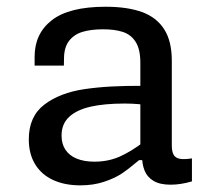

<svg xmlns="http://www.w3.org/2000/svg" viewBox="-20 -546 660 578"><path d="M497.2 -363.2V-108.5Q497.2 -89.5 502.7 -80Q508.2 -70.5 521.1 -68Q534 -65.5 557.8 -69.2V0Q524 10 493.8 10Q460.8 10 441.8 -1.7Q422.8 -13.3 415.2 -32.6Q407.5 -51.8 407.5 -77.8L402.5 -86.7V-357.5Q402.5 -397.3 388.6 -419.5Q374.7 -441.7 350 -449.8Q325.3 -458 288.2 -457.8Q252.5 -457.5 227.5 -449.8Q202.5 -442 187.8 -422.8Q173 -403.5 172.7 -370.7L172.3 -348.5H84.2V-375.3Q84.2 -445 136.2 -485.3Q188.2 -525.7 298 -525.7Q363.2 -525.7 407 -509.9Q450.8 -494.2 474 -458.3Q497.2 -422.5 497.2 -363.2ZM355.2 -234.3Q293.8 -234.3 252 -224.7Q210.2 -215 187.8 -193.8Q165.3 -172.5 165.3 -137.8Q165.3 -112.7 177.1 -95.1Q188.8 -77.5 211.1 -68.4Q233.3 -59.3 264.3 -59.3Q306 -59.3 340.8 -74.8Q375.7 -90.3 415 -120.5L417.5 -64H398.8Q367.5 -37.5 346.2 -23.3Q324.8 -9.2 292.8 1.4Q260.8 12 221.8 12Q174.3 12 139.3 -4.4Q104.3 -20.8 85.5 -51.9Q66.7 -83 66.7 -126.5Q66.7 -195.5 113.5 -231.1Q160.3 -266.7 234.5 -277.7Q308.7 -288.7 413.8 -287.5L439.3 -227.8Q417.3 -230.8 396.2 -232.6Q375.2 -234.3 355.2 -234.3Z"/></svg>

Font: Monaspace Neon Var ExtraLight
Style: Regular
Weight: 200
Designer: Riley Cran and the Lettermatic Team
Version: Version 1.200 (Monaspace Neon Var)